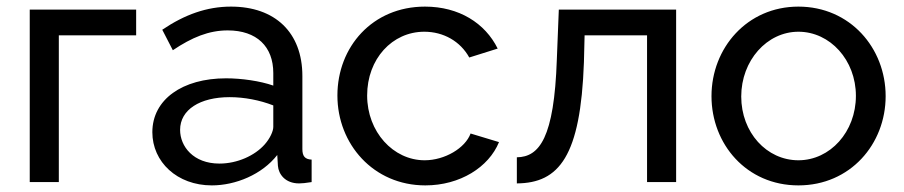

<svg xmlns="http://www.w3.org/2000/svg" viewBox="-20 -551 2736 581"><path d="M70 0H158V-444H392V-522H70Z M441 -151C441 -61 516 10 621 10C693 10 773 -23 819 -82L821 -49C823 -24 843 4 885 4C893 4 905 3 923 0V-68C903 -69 895 -78 895 -100V-321C895 -453 812 -531 679 -531C606 -531 539 -507 471 -461L503 -399C561 -438 612 -459 669 -459C757 -459 807 -410 807 -330V-292C767 -306 711 -314 664 -314C532 -314 441 -250 441 -151ZM781 -114C751 -80 698 -56 644 -56C565 -56 525 -108 525 -158C525 -219 585 -257 675 -257C719 -257 766 -248 807 -232V-167C807 -154 797 -132 781 -114Z M1267 10C1372 10 1459 -45 1490 -121L1404 -147C1388 -103 1326 -66 1265 -66C1170 -66 1091 -152 1091 -262C1091 -373 1167 -455 1264 -455C1322 -455 1373 -426 1400 -377L1486 -404C1448 -481 1369 -531 1266 -531C1107 -531 1001 -409 1001 -262C1001 -115 1110 10 1267 10Z M1544 4C1672 3 1737 -78 1747 -363L1749 -444H1938V0H2026V-522H1671L1665 -371C1657 -133 1612 -76 1544 -75Z M2133 -260C2133 -115 2239 10 2396 10C2553 10 2660 -115 2660 -260C2660 -406 2552 -531 2396 -531C2241 -531 2133 -406 2133 -260ZM2396 -66C2300 -66 2223 -150 2223 -259C2223 -368 2301 -455 2396 -455C2492 -455 2570 -369 2570 -261C2570 -152 2492 -66 2396 -66Z"/></svg>

Font: FIGSv2-sans-serif Medium
Style: Regular
Weight: 500
Designer: Matt McInerney, Pablo Impallari, Rodrigo Fuenzalida,Mirko Velimirovic
Foundry: Matt McInerney, Pablo Impallari, Rodrigo Fuenzalida
Version: Version 4.021;hotconv 1.0.109;makeotfexe 2.5.65596